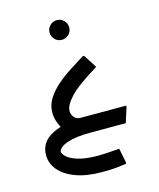

<svg xmlns="http://www.w3.org/2000/svg" viewBox="-115 -653 773 934"><g transform="rotate(-15 271.5 -185.5)"><path d="M155 -47Q123 -96 123 -141Q123 -179 143 -211Q163 -243 195 -271Q227 -299 264.5 -323Q302 -347 337 -369H344L387 -302Q333 -269 297.5 -243Q262 -217 242.5 -195.5Q223 -174 214.5 -157.5Q206 -141 206 -128Q206 -110 217.5 -96Q229 -82 249 -82ZM191 0V-82H479V-75L455 0ZM282 200Q205 200 151 180Q97 160 68.5 126Q40 92 40 50Q40 -16 105.5 -49Q171 -82 279 -82V0Q204 0 162 14Q120 28 113 52Q120 81 165.5 99.5Q211 118 280 118Q303 118 333 116Q363 114 392 112L406 181V191Q386 194 363 196.5Q340 199 319 199.5Q298 200 282 200ZM260 -472Q240 -472 225.5 -486.5Q211 -501 211 -521Q211 -542 225.5 -556.5Q240 -571 261 -571Q281 -571 295.5 -556.5Q310 -542 310 -521Q310 -501 295.5 -486.5Q281 -472 260 -472Z"/></g></svg>

Font: Fustat Medium
Style: Regular
Weight: 500
Designer: Mohamed Gaber, Khaled Hosny, Laura Garcia Mut
Foundry: Kief Type Foundry, Alif Type Foundry, Hard Type Foundry
Version: Version 1.007